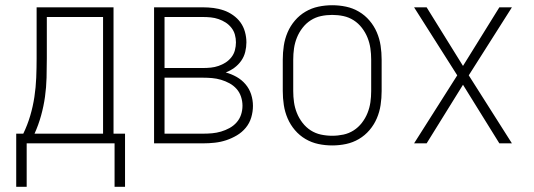

<svg xmlns="http://www.w3.org/2000/svg" viewBox="-20 -548 2040 734"><path d="M42 166V-37H69Q85 -70 95.5 -105.5Q106 -141 111.5 -177.5Q117 -214 118.5 -251Q120 -288 120 -325V-520H414V-37H458V166H418V0H82V166ZM374 -37V-483H159V-325Q159 -288 158 -251Q157 -214 152 -178Q147 -142 137 -106Q127 -70 112 -37Z M756 0H569V-520H756Q776 -520 796 -517.5Q816 -515 835 -508.5Q854 -502 871 -490Q888 -478 899.5 -462Q911 -446 916.5 -426Q922 -406 922 -386Q922 -368 917.5 -349.5Q913 -331 902 -315.5Q891 -300 876 -289Q861 -278 843 -271Q865 -265 884.5 -254Q904 -243 918.5 -226Q933 -209 940 -187.5Q947 -166 947 -143Q947 -121 940.5 -99Q934 -77 919.5 -59.5Q905 -42 885.5 -30.5Q866 -19 845 -12Q824 -5 801.5 -2.5Q779 0 756 0ZM609 -288H756Q771 -288 786 -289.5Q801 -291 815.5 -296Q830 -301 842.5 -309Q855 -317 864.5 -329Q874 -341 878 -356Q882 -371 882 -386Q882 -401 878 -415.5Q874 -430 864.5 -442Q855 -454 842.5 -462Q830 -470 815.5 -475Q801 -480 786 -481.5Q771 -483 756 -483H609ZM756 -37Q774 -37 791 -38.5Q808 -40 825 -45Q842 -50 857.5 -58.5Q873 -67 884.5 -80Q896 -93 901.5 -109.5Q907 -126 907 -144Q907 -161 901.5 -178Q896 -195 884.5 -208Q873 -221 857.5 -229.5Q842 -238 825 -243Q808 -248 791 -249.5Q774 -251 756 -251H609V-37Z M1250 8Q1223 8 1197 2.5Q1171 -3 1148 -16.5Q1125 -30 1107.5 -50.5Q1090 -71 1079.5 -95.5Q1069 -120 1065 -146.5Q1061 -173 1061 -200V-320Q1061 -347 1065 -373.5Q1069 -400 1079.5 -424.5Q1090 -449 1107.5 -469.5Q1125 -490 1148 -503.5Q1171 -517 1197 -522.5Q1223 -528 1250 -528Q1277 -528 1303 -522.5Q1329 -517 1352 -503.5Q1375 -490 1392.5 -469.5Q1410 -449 1420.5 -424.5Q1431 -400 1435 -373.5Q1439 -347 1439 -320V-200Q1439 -173 1435 -146.5Q1431 -120 1420.5 -95.5Q1410 -71 1392.5 -50.5Q1375 -30 1352 -16.5Q1329 -3 1303 2.5Q1277 8 1250 8ZM1250 -29Q1272 -29 1293 -33.5Q1314 -38 1332 -49.5Q1350 -61 1363.5 -78.5Q1377 -96 1385 -116Q1393 -136 1396 -157Q1399 -178 1399 -200V-320Q1399 -342 1396 -363Q1393 -384 1385 -404Q1377 -424 1363.5 -441.5Q1350 -459 1332 -470.5Q1314 -482 1293 -486.5Q1272 -491 1250 -491Q1228 -491 1207 -486.5Q1186 -482 1168 -470.5Q1150 -459 1136.5 -441.5Q1123 -424 1115 -404Q1107 -384 1104 -363Q1101 -342 1101 -320V-200Q1101 -178 1104 -157Q1107 -136 1115 -116Q1123 -96 1136.5 -78.5Q1150 -61 1168 -49.5Q1186 -38 1207 -33.5Q1228 -29 1250 -29Z M1611 0H1563L1728 -260L1563 -520H1611L1750 -296L1889 -520H1937L1772 -260L1937 0H1889L1750 -224Z"/></svg>

Font: Iosevka Extralight
Style: Regular
Weight: 200
Monospace: yes
Designer: Belleve Invis
Foundry: Belleve Invis
Version: Version 32.0.1; ttfautohint (v1.8.4)